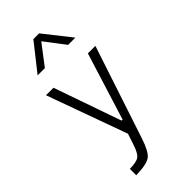

<svg xmlns="http://www.w3.org/2000/svg" viewBox="-293 -815 1086 1086"><g transform="rotate(-45 250.0 -272.0)"><path d="M53 -475H113L254 -71H262L388 -475H448L264 81Q238 160 209.5 182Q181 204 94 206V155Q150 154 169 139Q188 124 204 76L227 7ZM273 -750 401 -588H343L250 -710L157 -588H99L227 -750Z"/></g></svg>

Font: Lekton
Style: Regular
Weight: 400
Designer: Paolo Mazzetti, Luciano Perondi, Raffaele Flato, Elena Papassissa, Emilio Macchia, Michela Povoleri, Tobias Seemiller, R
Version: Version 34.000